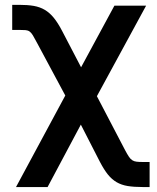

<svg xmlns="http://www.w3.org/2000/svg" viewBox="-20 -569 650 794"><path d="M30.5 -445.3V-549H59.3Q94.1 -549 119.7 -544.6Q145.2 -540.1 165.5 -528.1Q185.7 -516 202.6 -495.2Q219.5 -474.4 236.5 -441.8L315.3 -290.8L453.1 -545.5H584.2L380.7 -171.2L497.2 51.8Q506.4 69.2 513 79Q519.5 88.8 527 93.6Q534.4 98.4 544.4 99.6Q554.3 100.9 570.3 100.9H598.7V204.5H570.3Q534.1 204.5 508.2 200.3Q482.2 196 462.4 184.5Q442.5 172.9 426.3 152.9Q410.2 132.8 393.5 100.9L314.3 -53.6L176.8 204.5H46.2L250 -174L132.8 -392.4Q122.5 -411.9 116.1 -422.6Q109.7 -433.2 102.8 -438.4Q95.9 -443.5 86.1 -444.4Q76.3 -445.3 59.3 -445.3Z"/></svg>

Font: Inter P Semi Bold
Style: Regular
Weight: 600
Designer: Rasmus Andersson
Foundry: rsms
Version: Version 3.018;git-588b23468